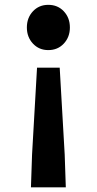

<svg xmlns="http://www.w3.org/2000/svg" viewBox="-20 -594 410 814"><path d="M111.2 200.1 115.9 61.4 137 -307.1H233.1L254.3 61.4L259 200.1ZM184.6 -381.6Q145.4 -381.6 119.6 -409.2Q93.9 -436.8 93.9 -477.5Q93.9 -518.6 119.6 -546.1Q145.4 -573.5 184.6 -573.5Q224.8 -573.5 250.5 -546.1Q276.3 -518.6 276.3 -477.5Q276.3 -436.8 250.5 -409.2Q224.8 -381.6 184.6 -381.6Z"/></svg>

Font: Noto Sans HK Thin
Style: Regular
Weight: 100
Designer: Ryoko NISHIZUKA 西塚涼子 (kana, bopomofo & ideographs); Paul D. Hunt (Latin, Greek & Cyrillic); Sandoll Communications 산돌커뮤니
Foundry: Adobe
Version: Version 2.004-H2;hotconv 1.0.118;makeotfexe 2.5.65603